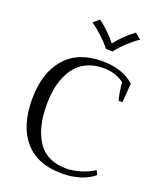

<svg xmlns="http://www.w3.org/2000/svg" viewBox="-170 -1044 958 1157"><g transform="rotate(20 309.5 -465.5)"><path d="M231 -909 268 -941Q298 -919 330 -888.5Q362 -858 381 -832H386Q405 -858 436.5 -888.5Q468 -919 498 -941L536 -909Q504 -888 465 -852Q426 -816 405 -786H362Q341 -815 302 -851Q263 -887 231 -909ZM47 -350Q47 -519 130 -614.5Q213 -710 367 -710Q498 -710 574 -641L565 -519H541Q529 -554 522 -631Q498 -650 464 -661.5Q430 -673 391 -673Q266 -673 203.5 -585Q141 -497 141 -350Q141 -201 199.5 -114Q258 -27 384 -27Q422 -27 470.5 -41Q519 -55 559 -81L572 -54Q537 -23 483.5 -6.5Q430 10 368 10Q210 10 128.5 -85Q47 -180 47 -350Z"/></g></svg>

Font: Trirong
Style: Regular
Weight: 400
Version: Version 1.000